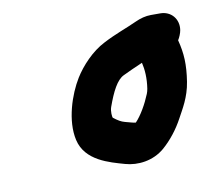

<svg xmlns="http://www.w3.org/2000/svg" viewBox="-48 -738 469 424"><g transform="rotate(-10 186.5 -526.0)"><path d="M277 -584.5C280.8 -569 282.3 -549.1 278.7 -526C278 -521.9 277 -518.3 275.7 -515.1C267 -493.6 253.9 -470.5 240.8 -456.8C234.8 -457.3 229 -459.5 217.3 -462.4C208.8 -464.7 202.6 -468.4 192.4 -476.3C191.3 -478.5 189.8 -490.7 193.1 -500.1C204.9 -533.1 217.1 -557.3 233 -564.6C246.2 -570.8 260.3 -577.5 277 -584.5ZM335.7 -685H314.7C302.8 -685 290.7 -681.7 279.2 -676.4C256.5 -665.9 231.2 -657.6 203.3 -643C174.6 -628.5 148.9 -600.7 133.9 -576.5C113.1 -542.8 94.1 -486.4 104.2 -442C115.1 -393.7 168.1 -380.5 201.7 -370.9C229 -363.1 264 -366.9 289.9 -389.3C308.3 -405.3 325 -426.7 337 -449.2C346.9 -467.8 362.3 -491.5 367.7 -526C373.6 -563.8 372.2 -588.8 364.3 -619.6C367.7 -624.8 371.7 -633.9 372.8 -641C376.6 -665.3 360 -685 335.7 -685Z"/></g></svg>

Font: Just Breathe
Style: BdObl3
Weight: 400
Foundry: Cannot Into Space Fonts
Version: Version 0.72